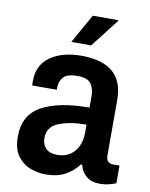

<svg xmlns="http://www.w3.org/2000/svg" viewBox="-83 -785 672 858"><g transform="rotate(10 253.0 -355.5)"><path d="M194 -591 268 -723H383L384 -720L284 -591ZM182 12Q149 12 114.5 -0.5Q80 -13 56 -44.5Q32 -76 32 -134Q32 -232 109.5 -274Q187 -316 325 -316V-369Q325 -402 309.5 -424Q294 -446 249 -446Q199 -446 183 -425.5Q167 -405 167 -381V-369H56Q55 -373 55 -378Q55 -383 55 -389Q55 -462 109 -500Q163 -538 250 -538Q344 -538 392.5 -497Q441 -456 441 -371V-118Q441 -100 450.5 -92Q460 -84 473 -84H502V-4Q490 1 471.5 6Q453 11 428 11Q390 11 367 -8.5Q344 -28 337 -59H331Q308 -28 272.5 -8Q237 12 182 12ZM219 -83Q268 -83 296.5 -116Q325 -149 325 -204V-239Q245 -238 197.5 -217.5Q150 -197 150 -148Q150 -118 167.5 -100.5Q185 -83 219 -83Z"/></g></svg>

Font: Archivo SemiCondensed SemiBold
Style: Regular
Weight: 600
Width: 4
Designer: Hector Gatti
Foundry: Omnibus-Type
Version: Version 2.001; ttfautohint (v1.8.3)